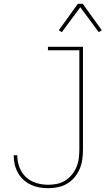

<svg xmlns="http://www.w3.org/2000/svg" viewBox="-20 -981 555 1009"><path d="M234 8Q210 8 187 4Q164 0 142.5 -10Q121 -20 103.5 -36Q86 -52 74.5 -72.5Q63 -93 57.5 -116Q52 -139 52 -163V-165H71V-163Q71 -131 82.5 -101Q94 -71 117.5 -49.5Q141 -28 171.5 -19Q202 -10 234 -10Q257 -10 280.5 -15Q304 -20 323.5 -32.5Q343 -45 358 -63.5Q373 -82 382 -103.5Q391 -125 394 -148.5Q397 -172 397 -195V-717H232V-735H416V-195Q416 -169 412.5 -143.5Q409 -118 399 -94Q389 -70 372 -49.5Q355 -29 333 -16Q311 -3 285.5 2.5Q260 8 234 8ZM305 -812 289 -822 389 -961H415L515 -822L499 -812L402 -943Z"/></svg>

Font: Iosevka Term Curly Thin
Style: Regular
Weight: 100
Designer: Belleve Invis
Foundry: Belleve Invis
Version: Version 32.3.0